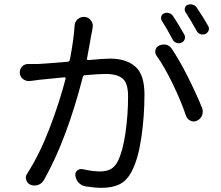

<svg xmlns="http://www.w3.org/2000/svg" viewBox="-20 -858 1040 904"><path d="M960 -736.3Q963.9 -729.5 963.9 -722.7Q963.9 -718.8 961.9 -713.9Q958 -703.1 947.3 -698.2Q935.5 -693.4 923.8 -697.3Q912.1 -701.2 906.2 -711.9Q878.9 -761.7 853.5 -800.8Q847.7 -809.6 850.6 -820.3Q853.5 -831.1 863.3 -835Q870.1 -837.9 877 -837.9Q881.8 -837.9 886.7 -835.9Q899.4 -833 906.2 -822.3Q935.5 -779.3 960 -736.3ZM847.7 -695.3Q853.5 -684.6 849.6 -673.3Q845.7 -662.1 835 -657.2Q823.2 -652.3 811 -656.2Q798.8 -660.2 793 -671.9Q766.6 -721.7 742.2 -759.8Q736.3 -769.5 739.3 -780.3Q742.2 -791 752.9 -794.9Q758.8 -797.9 765.6 -797.9Q771.5 -797.9 776.4 -795.9Q788.1 -793 794.9 -782.2Q821.3 -742.2 847.7 -695.3ZM331.1 -736.3Q332 -754.9 345.7 -767.6Q358.4 -778.3 374 -778.3Q377 -778.3 378.9 -778.3Q397.5 -776.4 408.2 -761.7Q417 -750 417 -736.3Q417 -732.4 416 -727.5Q415 -720.7 414.1 -714.8Q411.1 -703.1 403.3 -656.7Q395.5 -610.4 389.6 -582Q388.7 -579.1 390.6 -577.1Q392.6 -575.2 395.5 -575.2Q469.7 -582 499 -582Q574.2 -582 617.2 -544.4Q660.2 -506.8 660.2 -413.1Q660.2 -313.5 646 -213.9Q631.8 -114.3 602.5 -55.7Q580.1 -9.8 545.4 8.3Q510.7 26.4 458 26.4Q425.8 26.4 382.8 19.5Q364.3 16.6 351.1 2.9Q337.9 -10.7 335 -30.3Q332 -44.9 343.3 -54.7Q354.5 -64.5 369.1 -61.5Q417 -50.8 450.2 -50.8Q480.5 -50.8 501 -61.5Q521.5 -72.3 536.1 -101.6Q558.6 -148.4 570.8 -232.9Q583 -317.4 583 -404.3Q583 -466.8 557.1 -488.3Q531.2 -509.8 477.5 -509.8Q448.2 -509.8 378.9 -503.9Q372.1 -502.9 370.1 -496.1Q293.9 -199.2 186.5 -9.8Q176.8 6.8 159.2 12.7Q150.4 15.6 142.6 15.6Q132.8 15.6 123 11.7Q108.4 4.9 103.5 -10.7Q101.6 -16.6 101.6 -21.5Q101.6 -31.2 108.4 -41Q166 -130.9 212.9 -252.9Q259.8 -375 289.1 -488.3Q290 -490.2 288.1 -492.2Q286.1 -494.1 284.2 -494.1Q213.9 -487.3 166 -482.4Q160.2 -481.4 144.5 -479.5Q128.9 -477.5 120.1 -476.6Q117.2 -476.6 114.3 -476.6Q100.6 -476.6 88.9 -485.4Q73.2 -497.1 73.2 -517.6Q73.2 -532.2 83 -543.9Q94.7 -556.6 112.3 -556.6Q132.8 -556.6 157.2 -556.6Q185.5 -557.6 299.8 -567.4Q306.6 -568.4 308.6 -575.2Q327.1 -669.9 331.1 -736.3ZM717.8 -594.7Q710.9 -603.5 710.9 -614.3Q710.9 -618.2 711.9 -622.1Q715.8 -637.7 729.5 -643.6Q739.3 -648.4 750 -648.4Q755.9 -648.4 762.7 -647.5Q779.3 -642.6 789.1 -627.9Q825.2 -574.2 864.7 -495.6Q904.3 -417 931.6 -349.6Q934.6 -340.8 934.6 -332Q934.6 -323.2 931.6 -315.4Q924.8 -297.9 908.2 -290Q900.4 -286.1 892.6 -286.1Q884.8 -286.1 877.9 -289.1Q862.3 -295.9 856.4 -311.5Q832 -382.8 793.9 -461.9Q755.9 -541 717.8 -594.7Z"/></svg>

Font: Gen Jyuu Gothic Regular
Style: Regular
Weight: 400
Designer: [Source Han Sans]
Ryoko NISHIZUKA  (kana & ideographs); Paul D. Hunt (Latin, Greek & Cyrillic); Wenlong ZHANG  (bopomofo
Version: Version 1.002.20150607